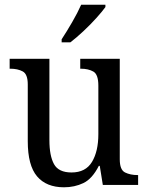

<svg xmlns="http://www.w3.org/2000/svg" viewBox="-20 -786 629 816"><path d="M252 10Q177 10 137.5 -36.5Q98 -83 98 -186V-427Q98 -471 76.5 -482.5Q55 -494 24 -494H21V-536H190V-190Q190 -124 209.5 -88.5Q229 -53 284 -53Q344 -53 371 -98Q398 -143 398 -216V-422Q398 -470 376.5 -482Q355 -494 324 -494H321V-536H489V-109Q489 -64 511.5 -53Q534 -42 564 -42H567V0H417L404 -81H400Q372 -26 334.5 -8Q297 10 252 10ZM242 -619Q263 -651 286.5 -691.5Q310 -732 325 -766H428V-756Q416 -739 390.5 -710.5Q365 -682 334.5 -653.5Q304 -625 279 -606H242Z"/></svg>

Font: Noto Serif Hebrew SemiCondensed
Style: Regular
Weight: 400
Width: 4
Designer: Monotype Design Team
Foundry: Monotype Imaging Inc.
Version: Version 2.004; ttfautohint (v1.8.4.7-5d5b)